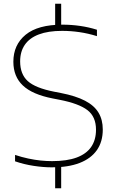

<svg xmlns="http://www.w3.org/2000/svg" viewBox="-20 -880 617 1020"><path d="M256 9Q210.5 9 159.2 1.2Q108 -6.5 60 -23V-57Q96 -45 130.2 -37.8Q164.5 -30.5 196.2 -27.2Q228 -24 257 -24Q335 -24 386.8 -43Q438.5 -62 464.2 -99.2Q490 -136.5 490 -191Q490 -260 444.5 -295Q399 -330 296 -350L260 -357Q152 -378 101.5 -425.8Q51 -473.5 51 -552Q51 -642 116.2 -695.5Q181.5 -749 312 -749Q359.5 -749 406 -742.2Q452.5 -735.5 495 -722V-688Q448.5 -702.5 402.5 -709.2Q356.5 -716 310 -716Q236 -716 186.5 -697.2Q137 -678.5 112 -642.2Q87 -606 87 -554Q87 -486 127.5 -449.2Q168 -412.5 267 -393L303 -386Q382.5 -370.5 431.5 -345Q480.5 -319.5 503.2 -281.8Q526 -244 526 -192Q526 -127 494.5 -82.2Q463 -37.5 402.8 -14.2Q342.5 9 256 9ZM273 120V0H305V120ZM273 -740V-860H305V-740Z"/></svg>

Font: Encode Sans SC Expanded Thin
Style: Regular
Weight: 250
Width: 7
Designer: Multiple Designers
Foundry: Impallari Type
Version: Version 3.002